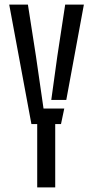

<svg xmlns="http://www.w3.org/2000/svg" viewBox="-20 -820 407 840"><path d="M142.8 0V-277.3H117.4L20.3 -800H102.1L137.3 -574.2L170.4 -345.3H261.2L246.9 -277.3H221.6V0ZM204.3 -382.7 230.8 -574.2 265.2 -800H347L270 -382.7Z"/></svg>

Font: Big Shoulders Stencil Text Thin
Style: Regular
Weight: 100
Designer: Patric King
Foundry: XO Type Co
Version: Version 2.001